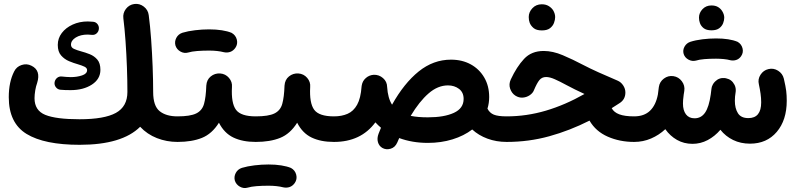

<svg xmlns="http://www.w3.org/2000/svg" viewBox="-20 -676 4037 972"><path d="M24.4 -184.1Q24.4 -261.2 51.8 -314.5Q63.5 -338.4 89.4 -346.9Q115.2 -355.5 139.2 -343.3Q188 -319.8 168 -255.9Q162.1 -240.2 158.4 -218.3Q154.8 -196.3 154.8 -178.7Q154.8 -116.7 209.2 -94.5Q263.7 -72.3 382.3 -72.3Q508.3 -72.3 566.7 -104.5Q625 -136.7 625 -210.4Q625 -267.1 622.6 -334.5Q620.1 -401.9 615.5 -467.5Q610.8 -533.2 604.5 -583Q601.1 -609.4 617.4 -630.9Q633.8 -652.3 660.2 -655.8Q686.5 -659.2 708 -642.6Q729.5 -626 732.9 -599.6Q740.2 -544.9 745.1 -476.8Q750 -408.7 752.7 -339.4Q755.4 -270 755.4 -210.4Q755.4 -139.6 788.1 -113.3Q820.8 -86.9 878.4 -86.9H878.9Q905.8 -86.9 924.6 -67.9Q943.4 -48.8 943.4 -22Q943.4 4.9 924.6 23.7Q905.8 42.5 878.9 42.5H878.4Q823.7 42.5 774.4 23.2Q725.1 3.9 689.5 -34.2Q597.7 57.1 383.3 57.1Q204.6 57.1 114.5 2Q24.4 -53.2 24.4 -184.1ZM480.5 -529.3Q479 -515.6 469 -506.8Q459 -498 444.8 -499.5Q434.6 -501 424.3 -501Q387.7 -501 363.5 -486.1Q339.4 -471.2 339.4 -449.7Q339.4 -435.5 354.2 -428.7Q369.1 -421.9 390.6 -416Q411.6 -410.6 434.3 -401.6Q457 -392.6 472.7 -374.3Q488.3 -356 488.3 -322.3Q488.3 -275.9 445.3 -247.8Q402.3 -219.7 336.9 -219.7Q321.8 -219.7 309.1 -220.2Q296.4 -220.7 285.6 -221.7Q272 -223.1 263.2 -234.1Q254.4 -245.1 256.3 -258.8Q258.3 -272.9 269 -281.7Q279.8 -290.5 293.9 -288.6Q304.2 -287.6 315.4 -286.6Q326.7 -285.6 338.4 -285.6Q369.6 -285.6 395.3 -294.2Q420.9 -302.7 420.9 -320.8Q420.9 -332 407.7 -338.4Q394.5 -344.7 374.5 -350.6Q353.5 -356.4 329.8 -366.2Q306.2 -376 289.3 -395.3Q272.5 -414.6 272.5 -448.7Q272.5 -481.9 292.7 -508.8Q313 -535.6 347.7 -551.5Q382.3 -567.4 424.3 -567.4Q435.5 -567.4 450.7 -565.9Q464.8 -564.9 473.4 -554.2Q481.9 -543.5 480.5 -529.3Z M814 -22Q814 -48.8 833 -67.9Q852.1 -86.9 878.9 -86.9Q942.9 -86.9 973.1 -101.6Q1003.4 -116.2 1012.9 -150.1Q1022.5 -184.1 1024.4 -242.7Q1026.4 -272.5 1046.9 -289.1Q1067.4 -305.7 1094.2 -304.2Q1121.6 -302.2 1139.2 -281.7Q1156.7 -261.2 1154.3 -235.4Q1149.9 -153.8 1174.6 -120.4Q1199.2 -86.9 1274.4 -86.9H1274.9Q1301.8 -86.9 1320.6 -67.9Q1339.4 -48.8 1339.4 -22Q1339.4 4.9 1320.6 23.7Q1301.8 42.5 1274.9 42.5H1274.4Q1208 42.5 1161.6 20.3Q1115.2 -2 1088.4 -54.7Q1053.2 1.5 1002.4 22Q951.7 42.5 878.9 42.5Q852.1 42.5 833 23.7Q814 4.9 814 -22ZM868.2 -445.8Q862.8 -465.8 872.8 -484.6Q882.8 -503.4 903.8 -510.3Q931.2 -518.6 967.3 -522.9Q1003.4 -527.3 1038.6 -527.3Q1074.2 -527.3 1103.3 -522.7Q1132.3 -518.1 1152.3 -509.8Q1173.3 -498 1179 -475.3Q1184.6 -452.6 1171.4 -433.6Q1160.6 -418.5 1145.5 -413.3Q1130.4 -408.2 1113.8 -411.6Q1081.5 -419.9 1038.6 -419.9Q1005.4 -419.9 977.8 -417.7Q950.2 -415.5 933.1 -410.2Q912.6 -404.3 893.6 -415Q874.5 -425.8 868.2 -445.8Z M1210 -22Q1210 -48.8 1229 -67.9Q1248 -86.9 1274.9 -86.9Q1338.9 -86.9 1369.1 -101.6Q1399.4 -116.2 1408.9 -150.1Q1418.5 -184.1 1420.4 -242.7Q1422.4 -272.5 1442.9 -289.1Q1463.4 -305.7 1490.2 -304.2Q1517.6 -302.2 1535.2 -281.7Q1552.7 -261.2 1550.3 -235.4Q1545.9 -153.8 1570.6 -120.4Q1595.2 -86.9 1670.4 -86.9H1670.9Q1697.8 -86.9 1716.6 -67.9Q1735.4 -48.8 1735.4 -22Q1735.4 4.9 1716.6 23.7Q1697.8 42.5 1670.9 42.5H1670.4Q1604 42.5 1557.6 20.3Q1511.2 -2 1484.4 -54.7Q1449.2 1.5 1398.4 22Q1347.7 42.5 1274.9 42.5Q1248 42.5 1229 23.7Q1210 4.9 1210 -22ZM1168.9 238.3Q1163.6 218.3 1173.6 199.5Q1183.6 180.7 1204.6 173.8Q1231.9 165.5 1268.1 161.1Q1304.2 156.7 1339.4 156.7Q1375 156.7 1404.1 161.4Q1433.1 166 1453.1 174.3Q1474.1 186 1479.7 208.7Q1485.4 231.4 1472.2 250.5Q1461.4 265.6 1446.3 270.8Q1431.2 275.9 1414.6 272.5Q1382.3 264.2 1339.4 264.2Q1306.2 264.2 1278.6 266.4Q1251 268.6 1233.9 273.9Q1213.4 279.8 1194.3 269Q1175.3 258.3 1168.9 238.3Z M1606.4 -22Q1606.4 -48.8 1625.2 -67.9Q1644 -86.9 1670.9 -86.9Q1710 -86.9 1739.7 -99.9Q1769.5 -112.8 1787.8 -145.5Q1806.2 -178.2 1810.5 -238.3Q1811 -241.7 1811.5 -244.6Q1815.4 -266.6 1832.3 -281.2Q1849.1 -295.9 1872.1 -297.4Q1898.9 -298.3 1919.2 -280.5Q1939.5 -262.7 1939.9 -235.8Q1943.4 -179.2 1964.8 -146Q2025.4 -254.4 2099.6 -314.2Q2173.8 -374 2263.2 -374Q2319.8 -374 2363.3 -350.1Q2406.7 -326.2 2431.6 -283.4Q2456.5 -240.7 2456.5 -184.6Q2456.5 -154.3 2447.8 -126Q2458.5 -104.5 2479.7 -95.7Q2501 -86.9 2544.9 -86.9H2545.4Q2572.3 -86.9 2591.1 -67.6Q2609.9 -48.3 2609.9 -22Q2609.9 4.4 2591.1 23.4Q2572.3 42.5 2545.4 42.5H2544.9Q2492.7 42.5 2447.8 25.9Q2402.8 9.3 2370.6 -20.5Q2328.6 11.7 2270.8 29.5Q2212.9 47.4 2146 47.4Q2066.9 47.4 2001 22.9Q1996.1 34.2 1991.2 45.4Q1980 70.8 1957 77.1Q1934.1 83.5 1915.5 72.8Q1898.9 63 1893.3 43.5Q1887.7 23.9 1896.5 1Q1902.3 -14.6 1908.7 -29.3Q1893.6 -42 1880.4 -56.6Q1807.1 42.5 1670.9 42.5Q1644 42.5 1625.2 23.7Q1606.4 4.9 1606.4 -22ZM2248 -243.7Q2196.3 -243.7 2149.7 -203.1Q2103 -162.6 2059.1 -89.4Q2095.2 -82 2146 -82Q2228.5 -82 2277.8 -104.7Q2327.1 -127.4 2327.1 -175.3Q2327.1 -208.5 2303.7 -226.1Q2280.3 -243.7 2248 -243.7Z M2732.4 -418Q2778.3 -418 2829.1 -396.5Q2879.9 -375 2931.6 -347.7Q2966.3 -329.6 3009.5 -310.1Q3052.7 -290.5 3106.9 -267.6Q3124 -260.3 3135 -243.4Q3146 -226.6 3146 -208Q3146 -171.9 3115.7 -153.3Q3095.7 -140.6 3076.7 -128.4Q3087.9 -107.4 3115.2 -97.2Q3142.6 -86.9 3189.9 -86.9H3190.4Q3217.3 -86.9 3236.1 -67.9Q3254.9 -48.8 3254.9 -22Q3254.9 4.9 3236.1 23.7Q3217.3 42.5 3190.4 42.5H3189.9Q3117.7 42.5 3056.9 15.9Q2996.1 -10.7 2964.4 -65.4Q2863.8 -14.6 2760.3 13.9Q2656.7 42.5 2545.4 42.5Q2518.6 42.5 2499.5 23.2Q2480.5 3.9 2480.5 -22Q2480.5 -47.9 2499.5 -67.4Q2518.6 -86.9 2545.4 -86.9Q2645.5 -86.9 2743.2 -115.7Q2840.8 -144.5 2939 -200.2Q2913.6 -211.9 2890.9 -223.1Q2868.2 -234.4 2847.2 -245.6Q2813 -264.2 2788.1 -275.1Q2763.2 -286.1 2744.6 -286.1Q2723.6 -286.1 2710.9 -270.8Q2698.2 -255.4 2682.6 -218.3Q2677.2 -204.6 2661.9 -194.1Q2646.5 -183.6 2627 -181.9Q2607.4 -180.2 2588.9 -191.9Q2570.8 -203.6 2562.7 -226.8Q2554.7 -250 2565.9 -273.9Q2595.7 -337.9 2633.1 -377.9Q2670.4 -418 2732.4 -418ZM2656.7 -589.8Q2656.7 -614.7 2675.3 -634.5Q2693.8 -654.3 2722.7 -654.3Q2743.2 -654.3 2757.6 -645.5Q2772 -636.7 2780.3 -624Q2790.5 -606.4 2790.5 -589.4Q2790.5 -576.2 2784.7 -560.3Q2778.8 -544.4 2764.4 -533.2Q2750 -522 2723.1 -522Q2695.8 -522 2681.6 -533.7Q2667.5 -545.4 2661.6 -560.5Q2656.7 -573.7 2656.7 -589.8Z M3126 -22Q3126 -48.8 3144.8 -67.9Q3163.6 -86.9 3190.4 -86.9Q3241.2 -86.9 3270.8 -115.5Q3300.3 -144 3310.5 -197.3Q3312.5 -211.4 3315.4 -235.4Q3319.3 -262.2 3341.1 -278.3Q3362.8 -294.4 3389.2 -290.5Q3415.5 -286.6 3431.9 -264.6Q3448.2 -242.7 3444.3 -216.3Q3443.4 -211.4 3442.9 -207Q3442.4 -202.6 3441.4 -198.2Q3439 -179.7 3438.2 -169.9Q3437.5 -160.2 3437.5 -151.9Q3437.5 -117.2 3452.6 -97.2Q3467.8 -77.1 3496.1 -77.1Q3529.8 -77.1 3549.6 -106Q3569.3 -134.8 3578.1 -197.3Q3579.1 -210 3581.5 -224.6V-225.1Q3582.5 -237.3 3588.4 -247.6Q3592.8 -256.3 3600.1 -263.2Q3620.6 -283.7 3648.9 -280.8Q3651.9 -280.3 3654.8 -279.8Q3655.8 -279.8 3656.7 -279.3Q3656.7 -279.3 3656.7 -279.3Q3684.6 -273.4 3697.8 -247.6Q3697.8 -247.6 3698.2 -247.1Q3698.2 -246.6 3698.7 -246.1Q3699.2 -245.1 3699.2 -244.6Q3699.2 -244.6 3699.7 -244.1Q3706.1 -229.5 3704.6 -213.4Q3703.1 -200.2 3701.2 -187.5Q3700.2 -176.3 3700.2 -166Q3700.2 -127.4 3715.8 -102.8Q3731.4 -78.1 3768.6 -78.1Q3833.5 -78.1 3833.5 -157.7Q3833.5 -179.7 3830.3 -202.1Q3827.1 -224.6 3821.8 -249Q3815.4 -274.9 3830.1 -297.6Q3844.7 -320.3 3870.1 -326.2Q3896 -332.5 3918.9 -318.1Q3941.9 -303.7 3948.2 -277.8Q3957.5 -237.8 3960.2 -215.6Q3962.9 -193.4 3962.9 -166Q3962.9 -67.9 3912.4 -8.3Q3861.8 51.3 3776.9 51.3Q3729.5 51.3 3691.4 32.7Q3653.3 14.2 3627 -19Q3598.6 14.2 3562.5 33.2Q3526.4 52.2 3485.8 52.2Q3442.4 52.2 3407.2 32.2Q3372.1 12.2 3348.1 -22Q3316.4 7.8 3276.1 25.1Q3235.8 42.5 3190.4 42.5Q3163.6 42.5 3144.8 23.7Q3126 4.9 3126 -22ZM3518.6 -586.9Q3518.6 -610.8 3536.4 -629.6Q3554.2 -648.4 3581.5 -648.4Q3601.6 -648.4 3615 -640.4Q3628.4 -632.3 3636.2 -619.6Q3646.5 -603 3646.5 -586.4Q3646.5 -573.7 3640.9 -558.8Q3635.3 -543.9 3621.3 -533.2Q3607.4 -522.5 3582 -522.5Q3556.2 -522.5 3542.5 -533.2Q3528.8 -543.9 3523.4 -559.1Q3518.6 -572.3 3518.6 -586.9ZM3440.9 -403.3Q3435.5 -422.4 3445.6 -440.2Q3455.6 -458 3475.1 -464.4Q3501 -472.7 3535.9 -477.1Q3570.8 -481.4 3605 -481.4Q3672.9 -481.4 3713.9 -464.4Q3733.4 -453.1 3739 -431.6Q3744.6 -410.2 3731.9 -391.6Q3722.2 -377.4 3707.5 -372.6Q3692.9 -367.7 3677.2 -371.1Q3663.6 -375 3643.6 -377Q3623.5 -378.9 3605 -378.9Q3572.8 -378.9 3546.1 -376.7Q3519.5 -374.5 3502.9 -369.1Q3483.4 -364.3 3465.1 -374.3Q3446.8 -384.3 3440.9 -403.3Z"/></svg>

Font: Mikhak Bold
Style: Regular
Weight: 700
Designer: Amin Abedi
Version: Version 3.3